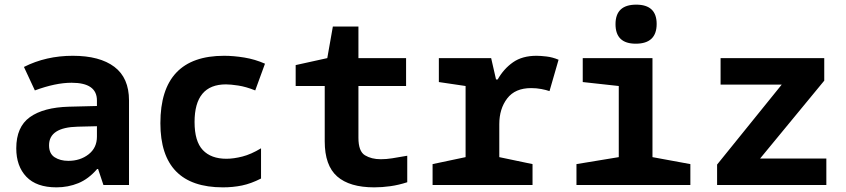

<svg xmlns="http://www.w3.org/2000/svg" viewBox="-20 -796 3640 826"><path d="M191 -171Q191 -248 314 -251L397 -253V-208Q397 -160 361 -132Q325 -104 274 -104Q239 -104 215 -119.5Q191 -135 191 -171ZM398 -69H402L425 0H535V-364Q535 -461 472 -508.5Q409 -556 293 -556Q178 -556 83 -508L130 -407Q219 -440 288 -440Q397 -440 397 -364V-340L277 -337Q167 -334 108.5 -292Q50 -250 50 -158Q50 -81 93.5 -35.5Q137 10 223 10Q273 10 317 -8Q361 -26 398 -69Z M1103 -28V-158Q1060 -132 1022.5 -122.5Q985 -113 954 -113Q888 -113 852.5 -150.5Q817 -188 817 -271Q817 -433 952 -433Q972 -433 1005 -428Q1038 -423 1078 -407L1120 -522Q1077 -541 1031 -548.5Q985 -556 944 -556Q670 -556 670 -266Q670 10 939 10Q982 10 1021 2Q1060 -6 1103 -28Z M1732 -12V-126Q1692 -119 1667 -115Q1642 -111 1618 -111Q1578 -111 1550 -128Q1522 -145 1522 -203V-426H1727V-546H1522V-682H1412L1388 -546L1252 -516V-426H1377V-188Q1377 -84 1430.5 -37Q1484 10 1590 10Q1624 10 1659.5 5Q1695 0 1732 -12Z M2271 0V-90L2128 -120V-262Q2128 -328 2162 -372.5Q2196 -417 2265 -417Q2288 -417 2309 -413Q2330 -409 2344 -404L2383 -539Q2357 -550 2331 -553Q2305 -556 2288 -556Q2227 -556 2187 -528Q2147 -500 2121 -454H2114L2093 -546H1868V-443L1983 -426V-120L1841 -90V0Z M2805 -693Q2805 -776 2717 -776Q2628 -776 2628 -692Q2628 -608 2715 -608Q2805 -608 2805 -693ZM2950 0V-90L2787 -120V-546H2487V-443L2642 -426V-120L2460 -90V0Z M3535 0V-114H3250L3526 -449V-546H3080V-432H3343L3065 -88V0Z"/></svg>

Font: Noto Sans Mono UI
Style: Bold
Weight: 700
Designer: Monotype Design team
Foundry: Monotype Imaging Inc.
Version: 1.000